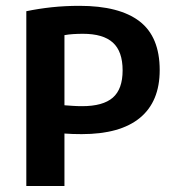

<svg xmlns="http://www.w3.org/2000/svg" viewBox="-20 -622 590 642"><path d="M68 0V-584.5Q109 -593 153.2 -597.8Q197.5 -602.5 245.5 -602.5Q379 -602.5 446.5 -550.8Q514 -499 514 -387.5Q514 -282.5 448 -228Q382 -173.5 253 -173.5Q237 -173.5 223 -174Q209 -174.5 195.5 -175.5V0ZM254.5 -267Q324.5 -267 357.2 -295.5Q390 -324 390 -386.5Q390 -450 357.5 -479.5Q325 -509 257.5 -509Q240.5 -509 225 -508Q209.5 -507 195.5 -504.5V-270Q210 -269 224.2 -268Q238.5 -267 254.5 -267Z"/></svg>

Font: Encode Sans SC SemiCondensed SemiBold
Style: Regular
Weight: 600
Width: 4
Designer: Multiple Designers
Foundry: Impallari Type
Version: Version 3.002